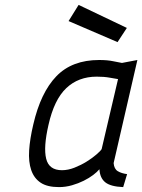

<svg xmlns="http://www.w3.org/2000/svg" viewBox="-20 -754 581 784"><path d="M444 -88Q446 -64 461 -55Q476 -46 499 -43L483 10Q432 8 410 -9.5Q388 -27 386 -63Q377 -52 360.5 -39.5Q344 -27 322 -16Q300 -5 274 2.5Q248 10 221 10Q173 10 146 -8Q119 -26 107.5 -59.5Q96 -93 99 -140Q102 -187 116 -246Q146 -376 210 -442.5Q274 -509 385 -509Q419 -509 442 -504Q465 -499 478 -497L541 -509ZM233 -59Q258 -59 284.5 -69.5Q311 -80 333.5 -94Q356 -108 373 -122.5Q390 -137 395 -145L462 -431Q449 -433 427 -437Q405 -441 375 -441Q300 -441 250.5 -394Q201 -347 178 -244Q157 -153 168.5 -106Q180 -59 233 -59ZM498 -640 460 -582 260 -668 301 -734Z"/></svg>

Font: Panefresco 400wt
Style: Italic
Weight: 400
Foundry: Campivisivi & Chank Co
Version: Version 1.001